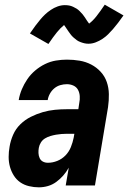

<svg xmlns="http://www.w3.org/2000/svg" viewBox="-20 -793 548 821"><path d="M146 8Q125 8 104 3Q83 -2 66.5 -13.5Q50 -25 39 -42.5Q28 -60 22.5 -80Q17 -100 17 -122Q17 -144 21 -166Q25 -191 36 -216.5Q47 -242 67 -261.5Q87 -281 112 -293.5Q137 -306 163 -313.5Q189 -321 215 -323.5Q241 -326 267 -326H315L319 -353Q319 -353 319 -353Q319 -353 319 -353Q322 -367 321 -382Q320 -397 313.5 -409Q307 -421 294 -427Q281 -433 266 -433Q252 -433 238 -429Q224 -425 212.5 -415.5Q201 -406 193.5 -392.5Q186 -379 184 -365H60Q64 -389 73.5 -411.5Q83 -434 97 -454.5Q111 -475 130.5 -491.5Q150 -508 172.5 -519Q195 -530 219 -534Q243 -538 266 -538Q294 -538 320.5 -533.5Q347 -529 370 -517Q393 -505 410.5 -486Q428 -467 436.5 -442.5Q445 -418 445.5 -390.5Q446 -363 442 -335L386 0H261L274 -76Q264 -58 250.5 -42.5Q237 -27 220.5 -15Q204 -3 185 2.5Q166 8 146 8ZM185 -97Q205 -97 225 -105Q245 -113 260 -128.5Q275 -144 283 -164Q291 -184 295 -204L298 -221H267Q255 -221 243 -220Q231 -219 219.5 -217Q208 -215 196 -211.5Q184 -208 173 -201.5Q162 -195 155 -184Q148 -173 146 -161Q144 -150 144.5 -138.5Q145 -127 149.5 -117Q154 -107 163.5 -102Q173 -97 185 -97ZM187 -605 108 -650Q120 -668 131 -682.5Q142 -697 152 -709Q162 -721 172.5 -731Q183 -741 197 -750.5Q211 -760 226.5 -765.5Q242 -771 257 -771Q267 -771 275.5 -769.5Q284 -768 292.5 -764Q301 -760 307.5 -756Q314 -752 321 -745Q328 -738 333.5 -731.5Q339 -725 343 -718.5Q347 -712 352 -704.5Q357 -697 361 -692Q377 -704 392 -723Q407 -742 428 -773L508 -727Q496 -710 485 -695.5Q474 -681 463.5 -669Q453 -657 442.5 -646.5Q432 -636 418.5 -627Q405 -618 389.5 -612Q374 -606 358 -606Q349 -606 340.5 -608Q332 -610 323 -613.5Q314 -617 308 -621.5Q302 -626 294.5 -632.5Q287 -639 282 -646Q277 -653 272.5 -659Q268 -665 263 -673Q258 -681 254 -686Q239 -674 223.5 -655Q208 -636 187 -605Z"/></svg>

Font: Iosevka Curly XBdObl
Style: Regular
Weight: 800
Italic angle: -9°
Monospace: yes
Designer: Belleve Invis
Foundry: Belleve Invis
Version: Version 11.1.0; ttfautohint (v1.8.3)